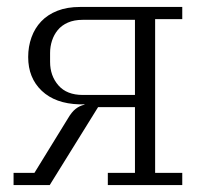

<svg xmlns="http://www.w3.org/2000/svg" viewBox="-20 -532 590 552"><path d="M19 -35H79L175 -191Q186 -210 197.5 -219Q209 -228 223 -231V-232H208Q139 -234 100 -271Q61 -308 61 -368Q61 -398 70.5 -424.5Q80 -451 98.5 -470.5Q117 -490 145 -501Q173 -512 210 -512H504V-477H426V-35H504V0H290V-35H368V-224H262L123 0H19ZM368 -259V-475H218Q193 -475 175 -467Q157 -459 146 -445.5Q135 -432 129.5 -415Q124 -398 124 -380V-354Q124 -314 148 -286.5Q172 -259 218 -259Z"/></svg>

Font: IBM Plex Serif Light
Style: Regular
Weight: 300
Designer: Mike Abbink, Paul van der Laan, Pieter van Rosmalen
Foundry: Bold Monday
Version: Version 3.001